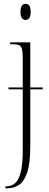

<svg xmlns="http://www.w3.org/2000/svg" viewBox="-20 -761 261 1021"><path d="M116 -655Q106 -655 97.5 -664Q89 -673 89 -698Q89 -723 97.5 -732Q106 -741 116 -741Q127 -741 135 -732Q143 -723 143 -698Q143 -673 135 -664Q127 -655 116 -655ZM9 240V230H14Q41 230 60.5 213Q80 196 90.5 153.5Q101 111 101 37V-286H25V-296H101V-451Q101 -483 97 -499.5Q93 -516 80.5 -521Q68 -526 44 -526H34V-536H141V-296H207V-286H141V17Q141 108 124.5 156.5Q108 205 80.5 222.5Q53 240 19 240Z"/></svg>

Font: Noto Serif Display ExtraCondensed ExtraLight
Style: Regular
Weight: 200
Width: 2
Designer: Monotype Design Team
Foundry: Monotype Imaging Inc.
Version: Version 2.009